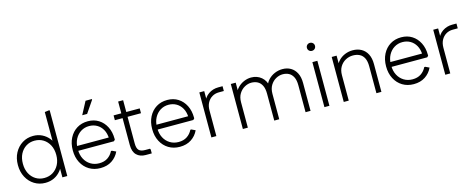

<svg xmlns="http://www.w3.org/2000/svg" viewBox="-35 -1380 5027 2044"><g transform="rotate(-15 2478.0 -358.5)"><path d="M280 10Q213 10 159.5 -23Q106 -56 75 -114.5Q44 -173 44 -248Q44 -324 75 -382Q106 -440 159.5 -473.5Q213 -507 280 -507Q334 -507 378 -485Q422 -463 453 -424Q484 -385 498 -332V-165Q484 -112 453 -72.5Q422 -33 378 -11.5Q334 10 280 10ZM281 -43Q336 -43 377.5 -69Q419 -95 443 -141Q467 -187 467 -248Q467 -310 443 -356Q419 -402 377.5 -428Q336 -454 281 -454Q229 -454 187.5 -428Q146 -402 122.5 -356Q99 -310 99 -248Q99 -187 122.5 -141Q146 -95 187.5 -69Q229 -43 281 -43ZM468 0V-177L481 -248L467 -319V-720L519 -727L522 -719V0Z M887 10Q817 10 763.5 -22.5Q710 -55 679.5 -113.5Q649 -172 649 -248Q649 -325 679 -383.5Q709 -442 761.5 -474.5Q814 -507 883 -507Q951 -507 1002 -474.5Q1053 -442 1082 -384.5Q1111 -327 1111 -252V-243L1097 -229H680V-282H1079L1055 -269Q1053 -329 1029.5 -370Q1006 -411 968 -432.5Q930 -454 883 -454Q833 -454 792.5 -429Q752 -404 728 -359Q704 -314 704 -256V-243Q704 -184 727.5 -139Q751 -94 792.5 -68.5Q834 -43 887 -43Q942 -43 980 -68Q1018 -93 1040 -137H1051L1093 -117Q1066 -59 1013.5 -24.5Q961 10 887 10ZM843 -584 917 -724H987V-716L897 -584Z M1386 0Q1324 0 1287 -36.5Q1250 -73 1250 -146V-626H1305V-149Q1305 -96 1326 -74.5Q1347 -53 1394 -53H1448L1453 -42V0ZM1165 -443V-496H1453V-443Z M1762 10Q1692 10 1638.5 -22.5Q1585 -55 1554.5 -113.5Q1524 -172 1524 -248Q1524 -325 1554 -383.5Q1584 -442 1636.5 -474.5Q1689 -507 1758 -507Q1826 -507 1877 -474.5Q1928 -442 1957 -384.5Q1986 -327 1986 -252V-243L1972 -229H1555V-282H1954L1930 -269Q1928 -329 1904.5 -370Q1881 -411 1843 -432.5Q1805 -454 1758 -454Q1708 -454 1667.5 -429Q1627 -404 1603 -359Q1579 -314 1579 -256V-243Q1579 -184 1602.5 -139Q1626 -94 1667.5 -68.5Q1709 -43 1762 -43Q1817 -43 1855 -68Q1893 -93 1915 -137H1926L1968 -117Q1941 -59 1888.5 -24.5Q1836 10 1762 10Z M2110 0V-496H2164V-361L2145 -370Q2163 -431 2211 -463.5Q2259 -496 2318 -496H2366V-443H2311Q2269 -443 2236 -423Q2203 -403 2184 -367.5Q2165 -332 2165 -283V0Z M2457 0V-496H2511V-355L2492 -372Q2506 -415 2536 -445Q2566 -475 2604.5 -491Q2643 -507 2682 -507Q2748 -507 2794.5 -468Q2841 -429 2853 -359H2827Q2839 -406 2869.5 -439Q2900 -472 2941.5 -489.5Q2983 -507 3028 -507Q3079 -507 3118.5 -484Q3158 -461 3180.5 -416.5Q3203 -372 3203 -307V0H3148V-296Q3148 -353 3130.5 -387.5Q3113 -422 3083.5 -437.5Q3054 -453 3016 -453Q2978 -453 2941.5 -433Q2905 -413 2881.5 -374.5Q2858 -336 2858 -280V0H2803V-296Q2803 -353 2785.5 -387.5Q2768 -422 2738 -437.5Q2708 -453 2670 -453Q2633 -453 2596.5 -433Q2560 -413 2536 -374.5Q2512 -336 2512 -280V0Z M3356 0V-496H3411V0ZM3383 -613Q3365 -613 3352 -625.5Q3339 -638 3339 -657Q3339 -676 3352 -688.5Q3365 -701 3383 -701Q3402 -701 3415 -688.5Q3428 -676 3428 -657Q3428 -638 3415 -625.5Q3402 -613 3383 -613Z M3569 0V-496H3623V-361L3604 -370Q3618 -414 3648 -444.5Q3678 -475 3718 -491Q3758 -507 3801 -507Q3856 -507 3897 -484Q3938 -461 3961 -416.5Q3984 -372 3984 -307V0H3929V-296Q3929 -353 3911.5 -387.5Q3894 -422 3862.5 -437.5Q3831 -453 3790 -453Q3747 -453 3709 -432.5Q3671 -412 3647.5 -373.5Q3624 -335 3624 -280V0Z M4340 10Q4270 10 4216.5 -22.5Q4163 -55 4132.5 -113.5Q4102 -172 4102 -248Q4102 -325 4132 -383.5Q4162 -442 4214.5 -474.5Q4267 -507 4336 -507Q4404 -507 4455 -474.5Q4506 -442 4535 -384.5Q4564 -327 4564 -252V-243L4550 -229H4133V-282H4532L4508 -269Q4506 -329 4482.5 -370Q4459 -411 4421 -432.5Q4383 -454 4336 -454Q4286 -454 4245.5 -429Q4205 -404 4181 -359Q4157 -314 4157 -256V-243Q4157 -184 4180.5 -139Q4204 -94 4245.5 -68.5Q4287 -43 4340 -43Q4395 -43 4433 -68Q4471 -93 4493 -137H4504L4546 -117Q4519 -59 4466.5 -24.5Q4414 10 4340 10Z M4688 0V-496H4742V-361L4723 -370Q4741 -431 4789 -463.5Q4837 -496 4896 -496H4944V-443H4889Q4847 -443 4814 -423Q4781 -403 4762 -367.5Q4743 -332 4743 -283V0Z"/></g></svg>

Font: Fustat Light
Style: Regular
Weight: 300
Designer: Mohamed Gaber, Khaled Hosny, Laura Garcia Mut
Foundry: Kief Type Foundry, Alif Type Foundry, Hard Type Foundry
Version: Version 1.007